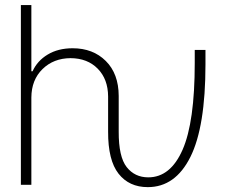

<svg xmlns="http://www.w3.org/2000/svg" viewBox="-20 -748 916 777"><path d="M64.5 0V-727.5H106.9V-459.5H111.8Q130.9 -502 173.1 -527.3Q215.3 -552.7 273.9 -552.7Q356.4 -552.7 408.2 -501.2Q460 -449.7 460.4 -359.9V-215.3Q460 -113.3 492.7 -71.8Q525.4 -30.3 580.1 -30.3Q669.9 -30.3 719 -142.3Q768.1 -254.4 768.1 -493.2V-545.9H811.5V-487.8Q811.5 -234.9 750.5 -112.8Q689.5 9.3 578.1 9.3Q502.4 9.3 459.7 -45.2Q417 -99.6 417.5 -215.3V-357.9Q417 -427.7 375.5 -470Q334 -512.2 265.6 -512.7Q196.8 -512.2 152.1 -468.5Q107.4 -424.8 106.9 -353.5V0Z"/></svg>

Font: Inter Display Extra Light
Style: Regular
Weight: 200
Designer: Rasmus Andersson
Foundry: rsms
Version: Version 4.000;git-4fc901f